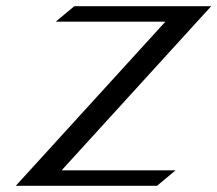

<svg xmlns="http://www.w3.org/2000/svg" viewBox="-20 -600 702 620"><path d="M31 0H487L547 -50H179L662 -580H220L160 -530H514Z"/></svg>

Font: Charger Sport
Style: DfExtObl
Weight: 400
Designer: Jasper
Foundry: Cannot Into Space Fonts
Version: Version 1.1